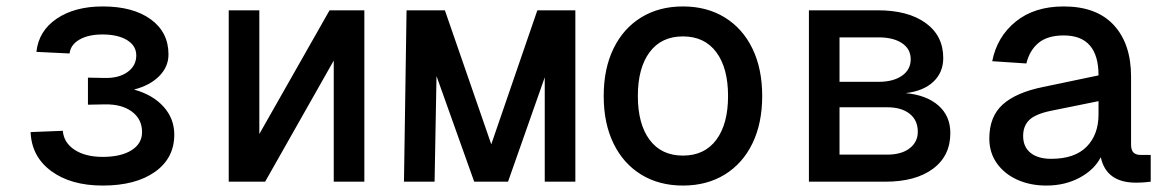

<svg xmlns="http://www.w3.org/2000/svg" viewBox="-20 -564 3640 596"><path d="M299 12Q200 12 139 -33Q78 -78 75 -154L175 -158Q178 -121 211.5 -99Q245 -77 299 -77Q355 -77 388 -97.5Q421 -118 421 -154Q421 -194 389.5 -217.5Q358 -241 305 -240L253 -239V-323L305 -322Q349 -321 376 -340.5Q403 -360 403 -392Q403 -422 374.5 -439.5Q346 -457 298 -457Q254 -457 226.5 -441Q199 -425 196 -398L93 -403Q100 -468 156 -506Q212 -544 299 -544Q393 -544 448 -504Q503 -464 503 -395Q503 -357 474.5 -328Q446 -299 396 -286Q454 -270 487.5 -233Q521 -196 521 -146Q521 -73 461 -30.5Q401 12 299 12Z M690 0V-532H785V-148L1003 -532H1111V0H1016V-376L803 0Z M1234 0 1242 -532H1361L1505 -116L1648 -532H1766V0H1671V-324L1557 0H1452L1335 -328L1329 0Z M2100 12Q2026 12 1970.5 -22Q1915 -56 1884.5 -118.5Q1854 -181 1854 -266Q1854 -351 1884.5 -413.5Q1915 -476 1970.5 -510Q2026 -544 2100 -544Q2174 -544 2229.5 -510Q2285 -476 2315.5 -413.5Q2346 -351 2346 -266Q2346 -181 2315.5 -118.5Q2285 -56 2229.5 -22Q2174 12 2100 12ZM2100 -81Q2167 -81 2203.5 -130Q2240 -179 2240 -266Q2240 -353 2203.5 -402Q2167 -451 2100 -451Q2033 -451 1996.5 -402Q1960 -353 1960 -266Q1960 -179 1996.5 -130Q2033 -81 2100 -81Z M2491 0V-532H2705Q2799 -532 2853.5 -492.5Q2908 -453 2908 -384Q2908 -339 2877 -310Q2846 -281 2791 -275Q2856 -269 2893 -236.5Q2930 -204 2930 -151Q2930 -80 2876 -40Q2822 0 2728 0ZM2586 -310H2707Q2753 -310 2780 -329Q2807 -348 2807 -380Q2807 -412 2780 -430Q2753 -448 2707 -448H2586ZM2586 -84H2734Q2778 -84 2803.5 -103.5Q2829 -123 2829 -155Q2829 -191 2803.5 -211Q2778 -231 2734 -231H2586Z M3228 12Q3178 12 3138 -6Q3098 -24 3074.5 -57Q3051 -90 3051 -134Q3051 -202 3092.5 -239.5Q3134 -277 3218 -294L3390 -330Q3390 -454 3282 -454Q3232 -454 3204 -431Q3176 -408 3166 -367L3060 -374Q3075 -450 3133 -497Q3191 -544 3282 -544Q3384 -544 3437.5 -486Q3491 -428 3491 -326V-116Q3491 -98 3498.5 -90.5Q3506 -83 3522 -83H3552V0Q3546 1 3532.5 2Q3519 3 3506 3Q3414 3 3397 -76Q3377 -37 3331.5 -12.5Q3286 12 3228 12ZM3243 -71Q3316 -71 3353 -108.5Q3390 -146 3390 -209V-250L3242 -220Q3194 -210 3175 -191.5Q3156 -173 3156 -142Q3156 -108 3179 -89.5Q3202 -71 3243 -71Z"/></svg>

Font: Geist Mono Medium
Style: Regular
Weight: 500
Monospace: yes
Designer: Basement.studio, Andrés Briganti, Mateo Zaragoza
Foundry: Basement.studio, Vercel, Andrés Briganti, Guido Ferreyra, Mateo Zaragoza
Version: Version 1.500; ttfautohint (v1.8.4.7-5d5b)